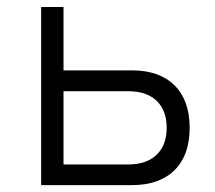

<svg xmlns="http://www.w3.org/2000/svg" viewBox="-20 -538 626 558"><path d="M99.6 0V-517.6H164.6V-333.5H363.3Q443.4 -333.5 487.3 -289.8Q531.2 -246.1 531.2 -166.5Q531.2 -86.9 487.3 -43.5Q443.4 0 363.3 0ZM353 -272.9H164.6V-60.1H353Q405.8 -60.1 435.1 -88.1Q464.4 -116.2 464.4 -166.5Q464.4 -217.3 435.1 -245.1Q405.8 -272.9 353 -272.9Z"/></svg>

Font: Caskaydia Cove Light
Style: Regular
Weight: 300
Monospace: yes
Designer: Aaron Bell
Foundry: Saja Typeworks
Version: Version 4.300; ttfautohint (v1.8.3)